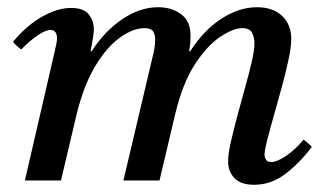

<svg xmlns="http://www.w3.org/2000/svg" viewBox="-20 -500 901 532"><path d="M684 12Q647 12 629.5 -6.5Q612 -25 612 -53Q612 -73 619.5 -106Q627 -139 637.5 -178.5Q648 -218 659 -257Q670 -296 677.5 -328.5Q685 -361 685 -380Q685 -396 678.5 -409Q672 -422 651 -422Q627 -422 591 -398.5Q555 -375 520.5 -322.5Q486 -270 465 -182L422 0H322L402 -339Q406 -355 408 -367Q410 -379 410 -389Q410 -405 404 -413.5Q398 -422 380 -422Q349 -422 312.5 -396Q276 -370 244 -317Q212 -264 192 -182L149 0H49L131 -355Q138 -384 138 -393Q138 -417 120 -417Q106 -417 83.5 -401.5Q61 -386 39 -363Q32 -368 26.5 -373Q21 -378 16 -384Q54 -430 97 -454Q140 -478 177 -478Q212 -478 226 -460Q240 -442 240 -419Q240 -411 237.5 -394.5Q235 -378 231 -358H234Q270 -414 319 -447Q368 -480 418 -480Q456 -480 482 -460.5Q508 -441 508 -401Q508 -394 507.5 -385Q507 -376 504 -358H507Q545 -417 594 -448.5Q643 -480 692 -480Q736 -480 761.5 -456Q787 -432 787 -392Q787 -370 779.5 -335Q772 -300 761 -259.5Q750 -219 739 -180.5Q728 -142 720.5 -112.5Q713 -83 713 -71Q713 -64 717 -57.5Q721 -51 731 -51Q748 -51 774 -69Q800 -87 821 -113Q834 -104 844 -93Q810 -48 770.5 -18Q731 12 684 12Z"/></svg>

Font: Tiro Devanagari Hindi
Style: Italic
Weight: 400
Italic angle: -11°
Designer: Devanagari: John Hudson & Fiona Ross, assisted by Paul Hanslow. Latin: John Hudson with Paul Hanslow, assisted by Kaja S
Foundry: Tiro Typeworks Ltd.
Version: Version 1.52